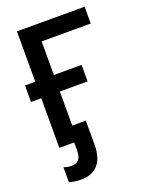

<svg xmlns="http://www.w3.org/2000/svg" viewBox="-169 -802 867 1106"><g transform="rotate(-20 265.0 -249.5)"><path d="M76 0V-304H13V-405H76V-714H491V-611H190V-405H360V-304H190V-95H273V54Q273 131 237.5 173Q202 215 134 215Q110 215 91.5 212Q73 209 60 205V113Q84 122 107 122Q137 122 152 105Q167 88 167 48V0Z"/></g></svg>

Font: Noto Sans Mono Condensed SemiBold
Style: Regular
Weight: 600
Width: 3
Designer: Monotype Design Team
Foundry: Monotype Imaging Inc.
Version: Version 2.014